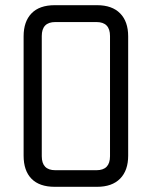

<svg xmlns="http://www.w3.org/2000/svg" viewBox="-20 -720 585 740"><path d="M352 -635H193Q141 -635 141 -581V-118Q141 -64 193 -64H352Q404 -64 404 -118V-581Q404 -635 352 -635ZM354 0H191Q132 0 101.5 -31Q71 -62 71 -120V-580Q71 -637 101.5 -668.5Q132 -700 191 -700H354Q412 -700 443 -668.5Q474 -637 474 -580V-120Q474 -63 443 -31.5Q412 0 354 0Z"/></svg>

Font: Strong
Style: Regular
Weight: 400
Designer: Roman Shchyukin (Gaslight Type Foundry)
Foundry: Cyreal (www.cyreal.org)
Version: Version 1.001